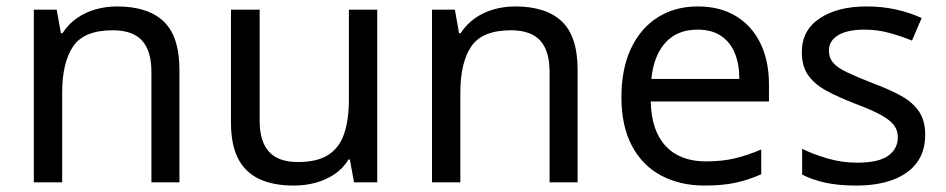

<svg xmlns="http://www.w3.org/2000/svg" viewBox="-20 -566 2937 596"><path d="M343 -546Q439 -546 488 -499.5Q537 -453 537 -349V0H450V-343Q450 -408 421 -440Q392 -472 330 -472Q241 -472 207 -422Q173 -372 173 -278V0H85V-536H156L169 -463H174Q192 -491 218.5 -509.5Q245 -528 277 -537Q309 -546 343 -546Z M1151 -536V0H1079L1066 -71H1062Q1045 -43 1018 -25Q991 -7 959 1.5Q927 10 892 10Q828 10 784.5 -10.5Q741 -31 719 -74Q697 -117 697 -185V-536H786V-191Q786 -127 815 -95Q844 -63 905 -63Q965 -63 999.5 -85.5Q1034 -108 1048.5 -151.5Q1063 -195 1063 -257V-536Z M1579 -546Q1675 -546 1724 -499.5Q1773 -453 1773 -349V0H1686V-343Q1686 -408 1657 -440Q1628 -472 1566 -472Q1477 -472 1443 -422Q1409 -372 1409 -278V0H1321V-536H1392L1405 -463H1410Q1428 -491 1454.5 -509.5Q1481 -528 1513 -537Q1545 -546 1579 -546Z M2146 -546Q2215 -546 2264.5 -516Q2314 -486 2340.5 -431.5Q2367 -377 2367 -304V-251H2000Q2002 -160 2046.5 -112.5Q2091 -65 2171 -65Q2222 -65 2261.5 -74.5Q2301 -84 2343 -102V-25Q2302 -7 2262 1.5Q2222 10 2167 10Q2091 10 2032.5 -21Q1974 -52 1941.5 -113.5Q1909 -175 1909 -264Q1909 -352 1938.5 -415Q1968 -478 2021.5 -512Q2075 -546 2146 -546ZM2145 -474Q2082 -474 2045.5 -433.5Q2009 -393 2002 -321H2275Q2275 -367 2261 -401Q2247 -435 2218.5 -454.5Q2190 -474 2145 -474Z M2852 -148Q2852 -96 2826 -61Q2800 -26 2752 -8Q2704 10 2638 10Q2582 10 2541.5 1Q2501 -8 2470 -24V-104Q2502 -88 2547.5 -74.5Q2593 -61 2640 -61Q2707 -61 2737 -82.5Q2767 -104 2767 -140Q2767 -160 2756 -176Q2745 -192 2716.5 -208Q2688 -224 2635 -244Q2583 -264 2546 -284Q2509 -304 2489 -332Q2469 -360 2469 -404Q2469 -472 2524.5 -509Q2580 -546 2670 -546Q2719 -546 2761.5 -536.5Q2804 -527 2841 -510L2811 -440Q2777 -454 2740 -464Q2703 -474 2664 -474Q2610 -474 2581.5 -456.5Q2553 -439 2553 -409Q2553 -387 2566 -371.5Q2579 -356 2609.5 -341.5Q2640 -327 2691 -307Q2742 -288 2778 -268Q2814 -248 2833 -219.5Q2852 -191 2852 -148Z"/></svg>

Font: Noto Sans Hebrew
Style: Regular
Weight: 400
Designer: Monotype Design Team
Foundry: Monotype Imaging Inc.
Version: Version 2.003;January 10, 2023;FontCreator 14.0.0.2877 64-bi